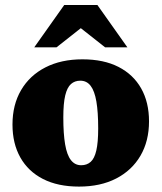

<svg xmlns="http://www.w3.org/2000/svg" viewBox="-20 -710 628 746"><path d="M295.5 -68Q317.5 -68 332.2 -81Q347 -94 354.2 -125.2Q361.5 -156.5 361.5 -211Q361.5 -274.5 354.5 -315.5Q347.5 -356.5 332.2 -376.5Q317 -396.5 292 -396.5Q270.5 -396.5 255.8 -383.5Q241 -370.5 233.5 -339.5Q226 -308.5 226 -253.5Q226 -190.5 233 -149.2Q240 -108 255.5 -88Q271 -68 295.5 -68ZM287 15Q205 15 147.2 -14.5Q89.5 -44 59 -98.2Q28.5 -152.5 28.5 -226Q28.5 -303 62 -360Q95.5 -417 156.5 -448.2Q217.5 -479.5 300.5 -479.5Q383 -479.5 440.5 -450Q498 -420.5 528.5 -366.5Q559 -312.5 559 -238.5Q559 -162 525.8 -105Q492.5 -48 431.5 -16.5Q370.5 15 287 15ZM113 -526 229.5 -690.5H358.5L475 -526H388.5L265.5 -623H322.5L199.5 -526Z"/></svg>

Font: Newsreader ExtraBold
Style: Regular
Weight: 800
Designer: Hugues Gentile
Foundry: Production Type
Version: Version 1.003